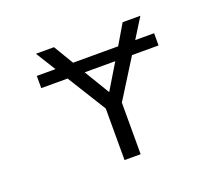

<svg xmlns="http://www.w3.org/2000/svg" viewBox="-121 -907 1242 1083"><g transform="rotate(-20 500.0 -365.0)"><path d="M594.7 -540H411.1L502.9 -387.7ZM150.4 -540V-613.3H262.7L188.5 -732.4H296.9L368.2 -613.3H638.7L709 -732.4H815.4L741.2 -613.3H854.5V-540H695.3L549.8 -307.6V2H453.1V-307.6L308.6 -540Z"/></g></svg>

Font: GenEi Gothic M Regular
Style: Regular
Weight: 400
Designer: o_tamon (Modified); [Source Han Sans]
Ryoko NISHIZUKA  (kana & ideographs); Paul D. Hunt (Latin, Greek & Cyrillic); Wenl
Version: Version 1.1a;Original Version 1.004